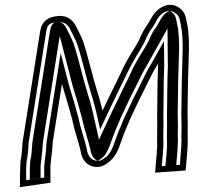

<svg xmlns="http://www.w3.org/2000/svg" viewBox="-20 -721 823 784"><path d="M189.8 -81C192.9 -100.6 193.9 -122.2 195.5 -142L233 -379C243 -340.2 254.7 -308.5 264.1 -272L271.6 -244C274.4 -236 276.4 -228 277.8 -220C285.8 -183.2 299.7 -144.4 308.3 -109C312.4 -71 336.6 -33.8 385.8 -40C405.6 -42.5 426.8 -59.6 437.8 -71.5C464 -99.8 471.7 -137.4 487.2 -178C501.6 -209.4 506.7 -227.3 523.2 -260C538.9 -292.8 547.2 -312.5 561.8 -340L582.5 -382C594.9 -408 606.5 -430.2 619.4 -451L625 -461C625 -457 625.1 -453.3 625.3 -450C622.2 -384 623.3 -311.1 621.6 -244L622.1 -215C621.6 -198.7 622.1 -182.3 621.6 -168C620.7 -148 623.5 -122.9 620.2 -102C620.3 -98.7 620.2 -94 619.9 -88L618.4 -78L613.5 -16L738 -25C741.6 -74.2 749 -125.5 746.1 -171L746.3 -185C747 -200.7 746.9 -218.6 746.2 -235L745.8 -264C746.4 -300.3 747.1 -357.1 747.7 -392.5C748.9 -473.2 758.2 -563.1 742.8 -630C737.4 -660.6 731.9 -676.1 708.5 -691.5C668.8 -717.6 620.5 -688.2 600.1 -651C585.3 -623.3 568.3 -603.3 554.9 -574C552.4 -566.7 549.3 -559.7 545.6 -553L531.8 -529C510 -493.9 489 -460.2 471.4 -419C446.7 -367.3 424.4 -324.3 398.6 -269C391.5 -300.4 384.6 -323.7 375.1 -354C356.4 -413.7 339 -494.6 318.7 -554C309.5 -578 300.1 -593.3 290.2 -614C281.2 -632.7 266.9 -645.7 247.4 -653L237.7 -655C231.9 -656.3 224.3 -656.5 214.8 -655.5C176.9 -651.5 150.7 -635.5 143.9 -593L72 -139C70.1 -120.8 70.2 -102.3 67.3 -84C64.9 -73.3 63.5 -62 62.9 -50C61.8 -16.5 61.5 11 61.2 43L186 25L185.8 -43C187 -50.5 188.4 -71.9 189.8 -81ZM164.8 -81C163 -69.6 161.6 -47.9 160.8 -43L160.5 -41L160.6 4L86.8 14.6C87.1 -15.5 84.5 -48.7 92.2 -83.2L92.3 -84C95.6 -104.6 95.7 -124.8 97.1 -139.7L168.9 -593C173.4 -621.4 183 -627.4 213.5 -630.6C244.3 -633.9 258.5 -618.1 267.1 -600.5C277.3 -579 286.4 -563.8 294.7 -542.4C314.6 -484 331.7 -404.6 350.8 -343.3C360.3 -313.2 366.9 -290.7 373.8 -260L389.1 -192.5L421.3 -261.6C446.8 -316.3 469.1 -359.1 494 -411.4C512.6 -450.5 530.3 -482.2 553.1 -518.9L567.2 -543.5C571.8 -551.7 575.4 -559.9 578.3 -568.1C586.4 -585.4 594.4 -598.4 603.1 -608.9C608.1 -619.2 613.6 -626.2 622 -642.1C637 -669.4 667.9 -686.1 692.3 -670C710.6 -658 712.7 -651.2 717.9 -621.5C732.1 -560.1 723.6 -471.5 722.4 -389C721.8 -353.3 721.1 -297.2 720.5 -260.1L720.9 -230.4C721.6 -213.6 721.7 -197.7 721 -181.8L720.8 -166.5C722.1 -145.3 720.1 -120.7 718.1 -94.7C717.2 -79.5 715.8 -62 714.7 -48.1L640.7 -42.7L643.5 -79L645.2 -89.4C645.4 -94.6 645.6 -101.3 645.5 -104.4C649.1 -131.7 646.1 -153.5 646.9 -170.9C647.4 -187.1 647 -202.1 647.4 -218.8L647 -247.8C648.7 -316.4 647.5 -387.9 650.6 -452.8C650.8 -456.9 650.4 -460.4 650.3 -465.1L649.6 -553.2L598 -460.9C584.1 -438.4 572.4 -415.9 560 -389.7L539.6 -348.3C523.9 -318.9 515.9 -299.5 500.7 -267.9C483.3 -233.4 477.6 -214 464 -184.3C447.2 -140.2 439.2 -107.1 420.4 -86.7C411.8 -77.4 394.6 -65.8 386.6 -64.8C354 -60.7 336.8 -84.5 333.3 -116.9C324.3 -154.2 310.3 -193.9 302.7 -228.3C301 -238.2 298.5 -247 296 -254.5L288.7 -281.7C279 -319.2 267.3 -351.1 257.6 -388.6L227.8 -504L170.3 -141C168.7 -120.4 167.6 -98.8 164.8 -81ZM155.4 -141.4 223.9 -574.2 272.7 -385.3C282.5 -347.4 294.2 -315.6 303.8 -278.4L311.2 -251C313.7 -243.3 316.1 -234.5 317.8 -225.4C325.4 -190.4 339.4 -150.8 348.3 -114.1C352.3 -76.6 375.6 -64.1 380 -64.3C384.1 -66.1 397.2 -75.5 403.4 -82.3C423.2 -103.6 432.1 -139.5 448.3 -182C462.2 -212.3 467.7 -231.2 484.8 -265.1C500.2 -297.1 508.3 -316.7 523.6 -345.4L544.1 -387C556.5 -413 568.3 -435.6 581.8 -457.5L664 -604.7L665.2 -463.6C665.2 -459.4 665.3 -455.9 665.5 -452.4C662.5 -386.9 663.5 -314.7 661.8 -246.4L662.2 -217.4C661.8 -200.9 662.3 -185.2 661.8 -169.8C660.9 -151.6 663.9 -128.2 660.4 -103.5C660.5 -100.5 660.3 -94.3 660.1 -88.9L658.5 -78.6L655.8 -43.9L699.6 -47.1C702.8 -87.3 708.2 -132.2 705.9 -168.2L706.1 -183C706.9 -198.7 706.7 -215.5 706 -232.1L705.6 -261.5C706.2 -298.3 706.9 -354.7 707.5 -390.3C708.7 -472.1 717.6 -560.7 702.9 -624.5C697.4 -655.8 694 -662.9 678.1 -673.4C674.7 -675.6 672.5 -676.2 671.8 -676.4C668.5 -675.7 648.8 -664.8 638.1 -645.2C630.3 -630.5 624.5 -622.9 619.4 -612.6C610.5 -601.8 601.9 -587.5 593.9 -570.2C591.2 -562.5 587.7 -554.6 583.4 -546.8L569.3 -522.4C546.9 -486.2 527.3 -455.1 510 -414.5C484.8 -361.5 462.8 -319.4 437.1 -264.3L384.2 -150.7L358.8 -263.2C351.8 -294.1 345.1 -316.7 335.6 -346.9C316.6 -407.7 299.4 -487.7 279.5 -546.2C270.9 -568.1 261.8 -583.4 251.6 -604.7C244.2 -620 235.6 -628.3 222 -631.1C203.7 -630.9 189.8 -630.4 183.9 -593L112.1 -139.4C110.4 -123 110.5 -104.4 107.2 -83.5C99.7 -49.3 102.1 -18 101.7 12.1L145.8 5.7L145.6 -41.7L145.8 -43C146.7 -48.9 148.2 -70.4 149.8 -81C152.8 -99.5 153.7 -121 155.4 -141.4Z"/></svg>

Font: Tape
Style: Regular
Weight: 500
Foundry: Cannot Into Space Fonts
Version: Version 0.97